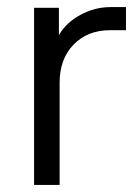

<svg xmlns="http://www.w3.org/2000/svg" viewBox="-20 -521 395 541"><path d="M76 -499H146V-422Q166 -457 206.5 -479Q247 -501 291 -501H335V-436H291Q227 -436 187.5 -395.5Q148 -355 148 -288V0H76Z"/></svg>

Font: Stavian Regular
Style: Regular
Weight: 400
Version: Version 1.000; ttfautohint (v1.6)